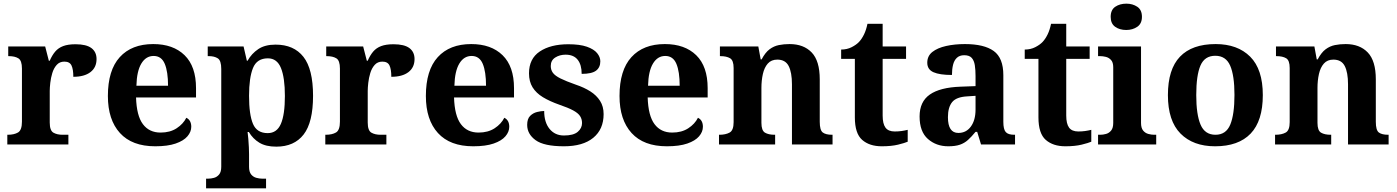

<svg xmlns="http://www.w3.org/2000/svg" viewBox="-20 -790 7640 1050"><path d="M20 0V-53H23Q57 -53 78.5 -65.5Q100 -78 100 -125V-415Q100 -459 80.5 -471Q61 -483 28 -483H25V-536H227L247 -458H252Q265 -488 282 -508Q299 -528 325.5 -538Q352 -548 393 -548Q452 -548 480 -527Q508 -506 508 -467Q508 -421 474.5 -395.5Q441 -370 381 -370Q381 -411 371 -432Q361 -453 332 -453Q306 -453 290 -435Q274 -417 266 -390.5Q258 -364 255 -337Q252 -310 252 -293V-120Q252 -76 272 -64.5Q292 -53 322 -53H354V0Z M829 10Q702 10 636 -62.5Q570 -135 570 -265Q570 -406 635 -477.5Q700 -549 818 -549Q927 -549 989.5 -488Q1052 -427 1052 -308V-257H724Q727 -157 761.5 -111Q796 -65 858 -65Q910 -65 946 -88.5Q982 -112 999 -146Q1013 -139 1019.5 -126.5Q1026 -114 1026 -97Q1026 -69 1005 -44.5Q984 -20 940.5 -5Q897 10 829 10ZM899 -321Q899 -398 881 -441Q863 -484 820 -484Q778 -484 753 -442.5Q728 -401 726 -321Z M1107 240V187H1119Q1134 187 1150.5 182.5Q1167 178 1178.5 164Q1190 150 1190 122V-413Q1190 -459 1171 -471Q1152 -483 1123 -483H1116V-536H1312L1330 -458H1334Q1356 -497 1392.5 -521.5Q1429 -546 1487 -546Q1587 -546 1639.5 -479Q1692 -412 1692 -266Q1692 -121 1640.5 -54.5Q1589 12 1491 12Q1434 12 1398.5 -9.5Q1363 -31 1341 -68H1334Q1336 -54 1338 -30.5Q1340 -7 1341 15.5Q1342 38 1342 53V122Q1342 150 1353.5 164Q1365 178 1382 182.5Q1399 187 1413 187H1435V240ZM1444 -62Q1494 -62 1516 -112.5Q1538 -163 1538 -265Q1538 -365 1516.5 -418Q1495 -471 1445 -471Q1385 -471 1363.5 -418Q1342 -365 1342 -266Q1342 -163 1363.5 -112.5Q1385 -62 1444 -62Z M1759 0V-53H1762Q1796 -53 1817.5 -65.5Q1839 -78 1839 -125V-415Q1839 -459 1819.5 -471Q1800 -483 1767 -483H1764V-536H1966L1986 -458H1991Q2004 -488 2021 -508Q2038 -528 2064.5 -538Q2091 -548 2132 -548Q2191 -548 2219 -527Q2247 -506 2247 -467Q2247 -421 2213.5 -395.5Q2180 -370 2120 -370Q2120 -411 2110 -432Q2100 -453 2071 -453Q2045 -453 2029 -435Q2013 -417 2005 -390.5Q1997 -364 1994 -337Q1991 -310 1991 -293V-120Q1991 -76 2011 -64.5Q2031 -53 2061 -53H2093V0Z M2568 10Q2441 10 2375 -62.5Q2309 -135 2309 -265Q2309 -406 2374 -477.5Q2439 -549 2557 -549Q2666 -549 2728.5 -488Q2791 -427 2791 -308V-257H2463Q2466 -157 2500.5 -111Q2535 -65 2597 -65Q2649 -65 2685 -88.5Q2721 -112 2738 -146Q2752 -139 2758.5 -126.5Q2765 -114 2765 -97Q2765 -69 2744 -44.5Q2723 -20 2679.5 -5Q2636 10 2568 10ZM2638 -321Q2638 -398 2620 -441Q2602 -484 2559 -484Q2517 -484 2492 -442.5Q2467 -401 2465 -321Z M3064 10Q2955 10 2909 -23.5Q2863 -57 2863 -107Q2863 -140 2879 -156Q2895 -172 2917 -177.5Q2939 -183 2956 -183Q2956 -121 2985.5 -85Q3015 -49 3064 -49Q3116 -49 3139.5 -69Q3163 -89 3163 -117Q3163 -139 3152 -155.5Q3141 -172 3114 -186.5Q3087 -201 3040 -217Q2986 -236 2949 -258.5Q2912 -281 2892.5 -312.5Q2873 -344 2873 -389Q2873 -469 2932 -508.5Q2991 -548 3088 -548Q3151 -548 3189.5 -534.5Q3228 -521 3245.5 -499.5Q3263 -478 3263 -455Q3263 -421 3239.5 -403.5Q3216 -386 3161 -386Q3161 -436 3139 -463.5Q3117 -491 3073 -491Q3041 -491 3016.5 -475.5Q2992 -460 2992 -429Q2992 -408 3003.5 -392Q3015 -376 3045 -361Q3075 -346 3129 -327Q3174 -312 3208 -290.5Q3242 -269 3261.5 -238.5Q3281 -208 3281 -166Q3281 -83 3224.5 -36.5Q3168 10 3064 10Z M3627 10Q3500 10 3434 -62.5Q3368 -135 3368 -265Q3368 -406 3433 -477.5Q3498 -549 3616 -549Q3725 -549 3787.5 -488Q3850 -427 3850 -308V-257H3522Q3525 -157 3559.5 -111Q3594 -65 3656 -65Q3708 -65 3744 -88.5Q3780 -112 3797 -146Q3811 -139 3817.5 -126.5Q3824 -114 3824 -97Q3824 -69 3803 -44.5Q3782 -20 3738.5 -5Q3695 10 3627 10ZM3697 -321Q3697 -398 3679 -441Q3661 -484 3618 -484Q3576 -484 3551 -442.5Q3526 -401 3524 -321Z M3912 0V-53H3914Q3948 -53 3970 -65Q3992 -77 3992 -122V-418Q3992 -460 3972.5 -471.5Q3953 -483 3920 -483H3917V-536H4127L4140 -465H4145Q4165 -503 4188.5 -520.5Q4212 -538 4239.5 -543.5Q4267 -549 4298 -549Q4375 -549 4419 -503Q4463 -457 4463 -356V-124Q4463 -78 4479.5 -65.5Q4496 -53 4530 -53H4533V0H4311V-329Q4311 -394 4293 -429Q4275 -464 4231 -464Q4198 -464 4179 -442.5Q4160 -421 4152 -385.5Q4144 -350 4144 -309V-118Q4144 -76 4163.5 -64.5Q4183 -53 4216 -53H4219V0Z M4802 10Q4735 10 4695 -25Q4655 -60 4655 -148V-468H4580V-519Q4612 -519 4637.5 -532Q4663 -545 4678 -561Q4693 -577 4705 -601.5Q4717 -626 4724 -660H4807V-536H4935V-468H4807V-158Q4807 -113 4822.5 -92Q4838 -71 4873 -71Q4893 -71 4910.5 -73.5Q4928 -76 4944 -80V-15Q4928 -8 4891.5 1Q4855 10 4802 10Z M5166 10Q5100 10 5054.5 -30Q5009 -70 5009 -153Q5009 -234 5065 -273Q5121 -312 5233 -316L5315 -319V-374Q5315 -408 5311 -433.5Q5307 -459 5294 -473.5Q5281 -488 5253 -488Q5228 -488 5213 -474Q5198 -460 5192 -435.5Q5186 -411 5186 -380Q5119 -380 5085 -395Q5051 -410 5051 -447Q5051 -484 5079 -506Q5107 -528 5154 -538.5Q5201 -549 5257 -549Q5362 -549 5414.5 -511Q5467 -473 5467 -379V-124Q5467 -83 5480 -68Q5493 -53 5527 -53H5531V0H5345L5324 -69H5315Q5293 -42 5273.5 -24.5Q5254 -7 5229 1.5Q5204 10 5166 10ZM5221 -63Q5264 -63 5289.5 -98Q5315 -133 5315 -191V-266L5270 -263Q5210 -260 5187 -231.5Q5164 -203 5164 -149Q5164 -63 5221 -63Z M5806 10Q5739 10 5699 -25Q5659 -60 5659 -148V-468H5584V-519Q5616 -519 5641.5 -532Q5667 -545 5682 -561Q5697 -577 5709 -601.5Q5721 -626 5728 -660H5811V-536H5939V-468H5811V-158Q5811 -113 5826.5 -92Q5842 -71 5877 -71Q5897 -71 5914.5 -73.5Q5932 -76 5948 -80V-15Q5932 -8 5895.5 1Q5859 10 5806 10Z M5985 0V-53H5997Q6012 -53 6028.5 -57.5Q6045 -62 6056.5 -76Q6068 -90 6068 -118V-422Q6068 -449 6056 -462Q6044 -475 6027.5 -479Q6011 -483 5997 -483H5985V-536H6220V-118Q6220 -90 6231.5 -76Q6243 -62 6260 -57.5Q6277 -53 6291 -53H6303V0ZM6139 -626Q6103 -626 6078.5 -643.5Q6054 -661 6054 -698Q6054 -736 6079 -753Q6104 -770 6140 -770Q6174 -770 6199.5 -753Q6225 -736 6225 -698Q6225 -661 6199.5 -643.5Q6174 -626 6139 -626Z M6625 10Q6505 10 6436 -59.5Q6367 -129 6367 -270Q6367 -411 6433 -480Q6499 -549 6628 -549Q6748 -549 6817 -480Q6886 -411 6886 -270Q6886 -129 6819.5 -59.5Q6753 10 6625 10ZM6627 -53Q6685 -53 6708 -108.5Q6731 -164 6731 -271Q6731 -377 6707.5 -431Q6684 -485 6626 -485Q6568 -485 6545 -431.5Q6522 -378 6522 -270Q6522 -164 6545.5 -108.5Q6569 -53 6627 -53Z M6953 0V-53H6955Q6989 -53 7011 -65Q7033 -77 7033 -122V-418Q7033 -460 7013.5 -471.5Q6994 -483 6961 -483H6958V-536H7168L7181 -465H7186Q7206 -503 7229.5 -520.5Q7253 -538 7280.5 -543.5Q7308 -549 7339 -549Q7416 -549 7460 -503Q7504 -457 7504 -356V-124Q7504 -78 7520.5 -65.5Q7537 -53 7571 -53H7574V0H7352V-329Q7352 -394 7334 -429Q7316 -464 7272 -464Q7239 -464 7220 -442.5Q7201 -421 7193 -385.5Q7185 -350 7185 -309V-118Q7185 -76 7204.5 -64.5Q7224 -53 7257 -53H7260V0Z"/></svg>

Font: Noto Serif Khojki
Style: Bold
Weight: 700
Version: Version 2.003